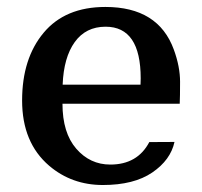

<svg xmlns="http://www.w3.org/2000/svg" viewBox="-20 -525 585 555"><path d="M499.5 -225.1H160.6Q160.6 -141.1 200.4 -95.2Q240.2 -49.3 298.8 -49.3Q377.4 -49.3 411.6 -114.3L484.4 -114.7Q473.1 -62.5 420.2 -26.4Q367.2 9.8 277.3 9.8Q187.5 9.8 122.1 -45.9Q43.9 -112.8 43.9 -234.4Q43.9 -356 106.2 -430.4Q168.5 -504.9 284.7 -504.9Q437.5 -504.9 482.4 -381.8Q500.5 -332.5 500.5 -288.6Q500.5 -244.6 499.5 -225.1ZM386.7 -298.3Q386.7 -447.8 285.2 -447.8Q228 -447.8 196 -403.3Q164.1 -358.9 161.1 -280.3H386.2Q386.7 -289.6 386.7 -298.3Z"/></svg>

Font: Arbutus Slab
Style: Regular
Weight: 400
Designer: Karolina Lach
Foundry: Karolina Lach
Version: Version 1.001; ttfautohint (v0.92) -l 10 -r 16 -G 200 -x 7 -